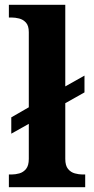

<svg xmlns="http://www.w3.org/2000/svg" viewBox="-20 -780 392 800"><path d="M17 0V-53H29Q44 -53 60.5 -57.5Q77 -62 88.5 -76Q100 -90 100 -118V-264L27 -223V-291L100 -333V-646Q100 -673 88 -686Q76 -699 59.5 -703Q43 -707 29 -707H17V-760H252V-420L332 -465V-395L252 -350V-118Q252 -90 263.5 -76Q275 -62 292 -57.5Q309 -53 323 -53H335V0Z"/></svg>

Font: Noto Serif Khojki
Style: Bold
Weight: 700
Version: Version 2.003